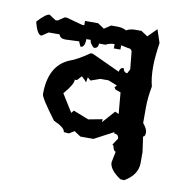

<svg xmlns="http://www.w3.org/2000/svg" viewBox="-61 -516 567 594"><g transform="rotate(10 222.0 -219.0)"><path d="M354.5 19Q318.8 -4.9 318.8 -27.8L325.7 -62Q318.4 -63.5 315.9 -78.6L312 -82.5L325.7 -103Q325.7 -116.7 312 -116.7L311 -121.1L251 -89.4H210L189.5 -103L173.3 -92.8L157.2 -94.2Q156.2 -108.4 121.1 -123.5Q73.2 -187.5 73.2 -198.7Q73.2 -288.1 134.8 -314.5Q160.2 -323.2 196.3 -348.6H203.1L292 -307.6Q293.9 -321.3 305.2 -321.3Q307.6 -307.6 318.8 -307.6L325.7 -321.3L320.8 -371.1Q320.8 -384.8 307.1 -384.8L285.2 -389.6V-376H264.6V-389.6Q249 -389.6 237.3 -382.8H216.8Q216.8 -367.2 203.1 -367.2Q189.5 -378.9 189.5 -389.6H175.8Q175.8 -363.3 162.1 -363.3Q155.3 -376.5 155.3 -378.9L112.3 -377Q95.2 -377 91.8 -389.6H57.6L37.1 -376Q23.4 -376 13.7 -416Q39.6 -444.3 50.8 -444.3L71.3 -430.7H78.1L98.6 -444.3H105.5L155.3 -430.7H162.1V-444.3H203.1L223.6 -430.7L244.1 -444.3H264.6Q279.8 -444.3 292 -437.5Q303.7 -444.3 318.8 -444.3H339.4L359.9 -430.7L387.2 -458L400.9 -417Q394 -370.1 394 -341.8Q394 -305.7 400.9 -280.3Q394 -244.6 394 -212.4V-164.6Q407.7 -147.9 407.7 -137.2Q407.7 -123.5 400.9 -123.5L407.7 -75.7V-41.5Q407.7 -3.9 366.7 20ZM176.3 -165 224.6 -146 268.6 -154.3 268.1 -145 302.7 -184.1 314.5 -178.7 308.6 -245.6 292 -251.5 287.6 -257.8 293.9 -264.6 265.6 -275.9H239.7Q221.7 -269 210.9 -265.6L200.7 -273.9L198.2 -257.8Q190.9 -266.6 182.1 -273.9L169.4 -259.8H162.6Q162.6 -244.1 134.8 -212.4L169.4 -156.7Z"/></g></svg>

Font: Truetypewriter PolyglOTT
Style: Regular
Weight: 400
Designer: Sergey Beatoff a.k.a. Sam_T
Version: Version 3.76